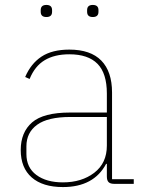

<svg xmlns="http://www.w3.org/2000/svg" viewBox="-20 -745 585 778"><path d="M145 -697V-704Q145 -725 168 -725Q191 -725 191 -704V-697Q191 -676 168 -676Q145 -676 145 -697ZM333 -697V-704Q333 -725 356 -725Q379 -725 379 -704V-697Q379 -676 356 -676Q333 -676 333 -697ZM64 -137Q64 -209 110 -249Q156 -289 264 -289H413V-366Q413 -448 375 -486.5Q337 -525 261 -525Q201 -525 161 -501Q121 -477 100 -425L82 -433Q105 -487 148 -515.5Q191 -544 261 -544Q347 -544 390.5 -499.5Q434 -455 434 -370V-19H522V0H443Q427 0 420 -7Q413 -14 413 -30V-81H410Q360 13 235 13Q153 13 108.5 -26Q64 -65 64 -137ZM413 -155V-271H265Q174 -271 130.5 -239.5Q87 -208 87 -152V-121Q87 -66 127.5 -36Q168 -6 235 -6Q311 -6 362 -45Q413 -84 413 -155Z"/></svg>

Font: IBM Plex Sans JP Thin
Style: Regular
Weight: 100
Designer: Mike Abbink; Paul van der Laan; Pieter van Rosmalen; Wujin Sim; Yejin Wi; Jinhee Kim; Boomi Park; Yona Kim; Kichan Ma
Foundry: Sandoll Inc.
Version: Version 1.001